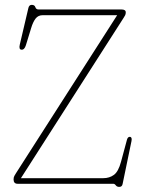

<svg xmlns="http://www.w3.org/2000/svg" viewBox="-20 -738 574 771"><path d="M476.5 -666.5 64 -22.5H394.5Q419.5 -22.5 437.5 -35.8Q455.5 -49 466 -88.5L490 -177.5Q493.5 -189.5 502.5 -188.5Q511 -187 508 -171.5L472.5 0Q470.5 12.5 459 12.5Q449.5 12.5 445 6.2Q440.5 0 435 0H51Q34.5 0 34.5 -17.5Q34.5 -26.5 38 -32.2Q41.5 -38 44.5 -43L450.5 -677H151.5Q133.5 -677 123 -663.5Q112.5 -650 105 -625L84 -556.5Q78 -537 65.5 -538.5Q55 -540 59.5 -559L94 -706Q97 -718.5 107.5 -718.5Q119 -718.5 122 -709.2Q125 -700 134.5 -700H467.5Q485 -700 485 -688.5Q485 -682 482.8 -677.2Q480.5 -672.5 476.5 -666.5Z"/></svg>

Font: Fraunces 144pt S100 Thin
Style: Regular
Weight: 100
Version: Version 1.000; ttfautohint (v1.8.3)